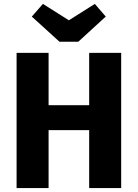

<svg xmlns="http://www.w3.org/2000/svg" viewBox="-20 -964 706 984"><path d="M333 -860 200 -944 143 -879 285 -750H381L522 -879L466 -944ZM601 0V-693H437V-425H229V-693H65V0H229V-297H437V0Z"/></svg>

Font: Fira Sans
Style: Bold
Weight: 700
Designer: Carrois Corporate & Edenspiekermann AG
Foundry: Carrois Corporate GbR & Edenspiekermann AG
Version: Version 4.203